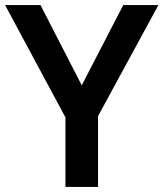

<svg xmlns="http://www.w3.org/2000/svg" viewBox="-20 -734 642 754"><path d="M301 -399 464 -714H602L365 -278V0H237V-273L0 -714H139Z"/></svg>

Font: Noto Sans Gujarati SemiBold
Style: Regular
Weight: 600
Designer: Jelle Bosma - Monotype Design Team, Universal Thirst
Foundry: Monotype Imaging Inc.
Version: Version 2.106; ttfautohint (v1.8.4.7-5d5b)